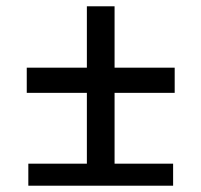

<svg xmlns="http://www.w3.org/2000/svg" viewBox="-20 -590 640 610"><path d="M70 0V-70H256V-295H65V-375H256V-570H344V-375H535V-295H344V-70H530V0Z"/></svg>

Font: JetBrains Mono Zero
Style: Regular-Zero
Weight: 400
Designer: Philipp Nurullin, Konstantin Bulenkov
Foundry: JetBrains
Version: Version 2.211